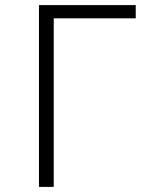

<svg xmlns="http://www.w3.org/2000/svg" viewBox="-20 -734 640 754"><path d="M133 0V-714H513V-662H191V0Z"/></svg>

Font: Noto Sans Mono Light
Style: Regular
Weight: 300
Designer: Monotype Design Team
Foundry: Monotype Imaging Inc.
Version: Version 2.014; ttfautohint (v1.8.4.7-5d5b)